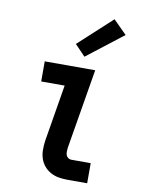

<svg xmlns="http://www.w3.org/2000/svg" viewBox="-87 -843 675 903"><g transform="rotate(10 250.0 -391.0)"><path d="M300 0Q278 0 257 -3.5Q236 -7 218 -17Q200 -27 187 -42.5Q174 -58 167.5 -77.5Q161 -97 161 -119Q161 -141 164 -163L209 -434H97V-530H338L274 -147Q273 -138 273 -129.5Q273 -121 275.5 -113.5Q278 -106 285 -101Q292 -96 300 -96H393V0ZM277 -584 227 -636 386 -782 450 -718Z"/></g></svg>

Font: Iosevka Slab
Style: Bold Italic
Weight: 700
Italic angle: -9°
Monospace: yes
Designer: Belleve Invis
Foundry: Belleve Invis
Version: Version 11.1.0; ttfautohint (v1.8.3)